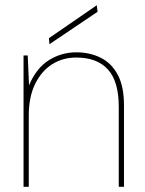

<svg xmlns="http://www.w3.org/2000/svg" viewBox="-20 -714 553 734"><path d="M70 0V-502H86L91 -388Q119 -454 167 -484Q215 -514 272 -514Q323 -514 364.5 -493.5Q406 -473 430 -428.5Q454 -384 454 -311V0H434V-306Q434 -403 392.5 -448.5Q351 -494 272 -494Q220 -494 179.5 -468.5Q139 -443 114.5 -393.5Q90 -344 90 -272V0ZM169 -545 167 -568 350 -694 353 -669Z"/></svg>

Font: DM Sans 16pt Thin
Style: Regular
Weight: 250
Version: Version 4.004;gftools[0.9.30]